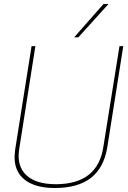

<svg xmlns="http://www.w3.org/2000/svg" viewBox="-20 -931 640 961"><path d="M254 10Q158 10 105.5 -30Q53 -70 53 -144Q53 -155 54 -162.5Q55 -170 56 -183L138 -700H157L76 -184Q63 -100 111.5 -54.5Q160 -9 259 -9Q468 -9 497 -194L578 -700H597L517 -194Q500 -91 435 -40.5Q370 10 254 10ZM351 -744 498 -911H523L372 -744Z"/></svg>

Font: Georama ExtraCondensed Thin Thin
Style: Italic
Weight: 250
Italic angle: -9°
Version: Version 1.001